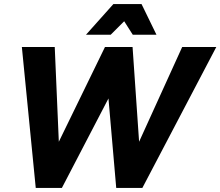

<svg xmlns="http://www.w3.org/2000/svg" viewBox="-20 -920 1079 940"><path d="M87 -690H248L268 -226L494 -690H629L661 -226L872 -690H1039L677 0H549L511 -438L283 0H155ZM401 -750 535 -900H673L746 -750H630L588 -816L522 -750Z"/></svg>

Font: Radio Canada
Style: Bold Italic
Weight: 700
Italic angle: -12°
Designer: Charles Daoud, Etienne Aubert Bonn, Alexandre Saumier Demers, Jacques Le Bailly
Foundry: Radio-Canada
Version: Version 2.104; ttfautohint (v1.8.4.7-5d5b);gftools[0.9.28.de